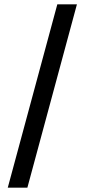

<svg xmlns="http://www.w3.org/2000/svg" viewBox="-20 -765 393 891"><path d="M107 106H16L246 -745H337Z"/></svg>

Font: 42dot Sans Light Medium
Style: Regular
Weight: 500
Version: Version 1.000